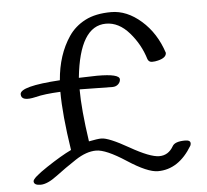

<svg xmlns="http://www.w3.org/2000/svg" viewBox="-49 -716 823 763"><g transform="rotate(-5 362.5 -334.5)"><path d="M401 -367 270 -369Q270 -289 289 -160Q324 -167 339 -167Q368 -167 447 -122Q526 -77 562.5 -77Q599 -77 619 -112Q629 -130 670 -130Q691 -130 691 -117Q691 -113 689 -108Q635 -18 552 -18Q511 -18 432 -69.5Q353 -121 314 -121Q275 -121 231 -92Q187 -63 148.5 -34Q110 -5 83 -5Q56 -5 56 -21Q56 -34 115.5 -73.5Q175 -113 215 -132Q193 -275 193 -366Q129 -363 94 -354Q35 -340 35 -370Q35 -402 195 -412Q203 -513 251 -584Q276 -621 317.5 -642.5Q359 -664 421.5 -664Q484 -664 541 -614Q598 -564 624 -484Q624 -464 590 -456Q579 -453 566.5 -453Q554 -453 549 -465Q531 -525 489.5 -572.5Q448 -620 397 -620Q292 -620 271 -415L344 -417Q433 -417 433 -395Q433 -384 424 -375.5Q415 -367 401 -367Z"/></g></svg>

Font: Handlee
Style: Regular
Weight: 400
Designer: Joe Prince
Foundry: Joe Prince
Version: Version 1.001